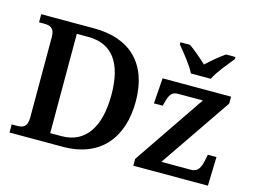

<svg xmlns="http://www.w3.org/2000/svg" viewBox="-102 -942 1478 1119"><g transform="rotate(15 637.0 -383.0)"><path d="M964 -606H1084C1105 -651 1159 -715 1190 -753V-766H1133C1101 -744 1054 -705 1024 -676C994 -705 947 -744 916 -766H858V-753C889 -715 943 -651 964 -606ZM32 0H353C580 0 696 -146 696 -365C696 -592 568 -714 353 -714H32V-665H63C97 -665 126 -657 126 -602V-116C126 -57 98 -49 63 -49H32ZM262 -58V-657H331C475 -657 549 -559 549 -365C549 -172 475 -58 330 -58ZM779 0H1229L1234 -174H1182L1176 -145C1166 -93 1152 -64 1109 -64H931L1225 -494V-536H812L801 -382H854L858 -398C872 -452 884 -472 922 -472H1072L779 -41Z"/></g></svg>

Font: Noto Serif Semi
Style: Regular
Weight: 600
Designer: Monotype Design Team
Foundry: Monotype Imaging Inc.
Version: Version 1.002